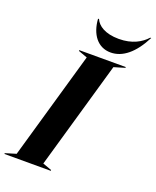

<svg xmlns="http://www.w3.org/2000/svg" viewBox="-221 -1015 900 1110"><g transform="rotate(20 229.0 -460.0)"><path d="M175 -25 365 -687 432 -707V-712H146V-707L201 -687L11 -25L-55 -5V0H230V-5ZM186 -920C192 -827 240 -761 320 -761C393 -761 459 -814 513 -920H507C474 -883 420 -851 338 -851C253 -851 207 -884 192 -920Z"/></g></svg>

Font: Nyght Serif Bold Italic
Style: Regular
Weight: 700
Italic angle: -16°
Designer: Maksym Kobuzan
Version: Version 0.410;Glyphs 3.1.2 (3151)